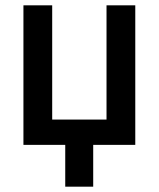

<svg xmlns="http://www.w3.org/2000/svg" viewBox="-20 -544 596 721"><path d="M225 0H68V-524H176V-95H380V-524H488V0H330V157H225Z"/></svg>

Font: IngvarSans
Style: Regular
Weight: 600
Version: Version 3.000